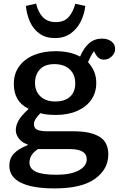

<svg xmlns="http://www.w3.org/2000/svg" viewBox="-20 -818 663 1069"><path d="M284 231Q160 231 96 199Q32 167 32 105Q32 64 57.5 37Q83 10 134 -10V-14Q105 -22 86.5 -45Q68 -68 68 -93Q68 -119 83 -146.5Q98 -174 138 -210V-213Q57 -252 57 -351Q57 -408 86.5 -448.5Q116 -489 168 -511Q220 -533 289 -533Q327 -533 361.5 -526Q396 -519 426 -503Q446 -551 476 -577Q506 -603 548 -603Q579 -603 600 -587.5Q621 -572 621 -545Q621 -522 602 -504Q583 -486 559 -486Q530 -486 514 -513L503 -533Q485 -507 470 -472Q492 -448 504 -419.5Q516 -391 516 -356Q516 -303 488.5 -263Q461 -223 410 -200.5Q359 -178 291 -178Q266 -178 242 -180.5Q218 -183 205 -188Q169 -153 169 -127Q169 -102 190 -94.5Q211 -87 243 -87H392Q482 -87 532.5 -57.5Q583 -28 583 42Q583 124 509 177.5Q435 231 284 231ZM287 -253Q341 -253 370 -279.5Q399 -306 399 -354Q399 -403 368 -432Q337 -461 282 -461Q230 -461 202.5 -432Q175 -403 175 -356Q175 -310 205 -281.5Q235 -253 287 -253ZM295 155Q373 155 418 131Q463 107 463 69Q463 12 368 12H191Q144 43 144 88Q144 121 179.5 138Q215 155 295 155ZM286 -606Q235 -606 200.5 -630.5Q166 -655 147.5 -695.5Q129 -736 124 -785L181 -798Q193 -748 219.5 -721.5Q246 -695 291 -695Q338 -695 363 -724Q388 -753 399 -797L455 -785Q450 -740 430 -699Q410 -658 374 -632Q338 -606 286 -606Z"/></svg>

Font: Literata 7pt Medium
Style: Regular
Weight: 500
Designer: Latin by Veronika Burian and Jose Scaglione. Greek by Irene Vlachou. Cyrillic by Vera Evstafieva.
Foundry: TypeTogether
Version: Version 3.002